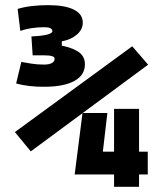

<svg xmlns="http://www.w3.org/2000/svg" viewBox="-20 -723 626 743"><path d="M99.1 -137.2 37.6 -211.9 491.7 -543.9 553.2 -472.7ZM269 -47.9 299.3 -285.6H395.5L367.7 -47.9ZM268.6 -47.9 307.1 -136.2H425.8V-47.9ZM513.7 -47.9V-136.2H551.8V-47.9ZM421.4 0V-301.8H518.1V0ZM157.2 -387.2Q123 -386.7 94.2 -390.1Q65.4 -393.6 42.5 -399.9L62.5 -483.4Q79.6 -480.5 101.3 -476.8Q123 -473.1 150.4 -473.1Q169.9 -473.1 180.7 -479Q191.4 -484.9 191.4 -495.6Q191.4 -502.4 181.6 -505.6Q171.9 -508.8 153.8 -508.8H106.4V-564L207 -548.3Q252.4 -541.5 280.5 -524.4Q308.6 -507.3 308.6 -474.1Q308.6 -432.6 269 -410.4Q229.5 -388.2 157.2 -387.2ZM106.4 -508.8 101.6 -582Q144.5 -584 163.6 -589.4Q182.6 -594.7 182.6 -602.1Q182.6 -617.7 152.3 -617.7Q100.1 -617.7 58.6 -603.5L48.3 -688.5Q74.2 -696.3 104.2 -699.7Q134.3 -703.1 167 -703.1Q231 -703.1 265.6 -685.8Q300.3 -668.5 300.3 -635.7Q300.3 -608.9 277.8 -589.4Q255.4 -569.8 219.2 -563V-531.7Z"/></svg>

Font: Cascadia Code PL
Style: Regular
Weight: 400
Monospace: yes
Designer: Aaron Bell
Foundry: Saja Typeworks
Version: Version 2102.003